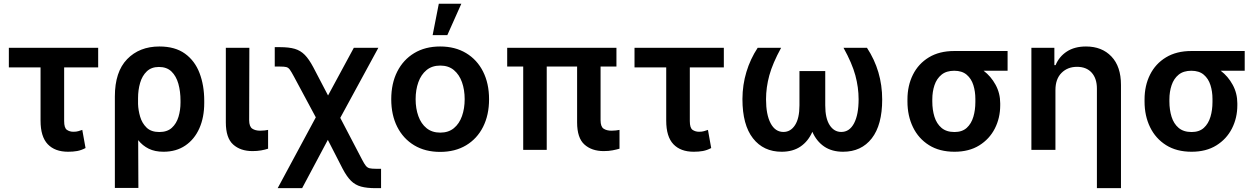

<svg xmlns="http://www.w3.org/2000/svg" viewBox="-20 -801 6732 1026"><path d="M343.8 9.9Q273.4 9.9 235.1 -30.4Q196.7 -70.7 196.7 -156.2V-440.7H27.3V-545.5H504.6V-440.7H322.8V-154.1Q322.8 -117.2 337.5 -107.1Q352.3 -96.9 372.2 -96.9Q387.8 -96.9 398.4 -100.1Q409.1 -103.3 419.7 -106.9L437.1 -9.9Q414.1 2.1 392.4 6Q370.7 9.9 343.8 9.9Z M719.5 203.1H593.8V-285.5Q593.8 -417.3 659.4 -484.9Q725.1 -552.6 832 -552.6Q915.5 -552.6 968.4 -514.4Q1021.3 -476.2 1046.3 -410.5Q1071.4 -344.8 1071.4 -262.8V-250.7Q1071.4 -174 1045.3 -115.2Q1019.2 -56.5 970.3 -23.3Q921.5 9.9 853.7 9.9Q807.5 9.9 774.7 -6.4Q741.8 -22.7 718.4 -52.2ZM831.3 -95.5Q873.6 -95.5 898.3 -118.1Q922.9 -140.6 933.8 -176.7Q944.6 -212.7 944.6 -252.8V-262.8Q944.6 -312.5 933.1 -353.5Q921.5 -394.5 896.3 -418.9Q871.1 -443.2 829.2 -443.2Q789.1 -443.2 764.4 -419.6Q739.7 -396 728.7 -358Q717.7 -320 717.7 -276.6V-245.4Q718.8 -212 728.9 -177.4Q739 -142.8 763.3 -119.1Q787.6 -95.5 831.3 -95.5Z M1329.2 6.4Q1264.9 6.4 1225.9 -28.8Q1186.8 -63.9 1186.8 -147V-545.5H1312.5L1311.4 -158.7Q1311.8 -124.3 1328.1 -113.5Q1344.5 -102.6 1370.4 -102.6Q1383.5 -102.6 1394.5 -104Q1405.5 -105.5 1412.6 -106.9V-6.4Q1396.7 -1.1 1375.5 2.7Q1354.4 6.4 1329.2 6.4Z M2016.3 204.5H1987.9Q1940.3 204.5 1909.3 196Q1878.2 187.5 1855.6 165.1Q1833.1 142.8 1811.1 100.9L1731.9 -53.6L1594.5 204.5H1463.8L1667.6 -174L1550.4 -392.4Q1536.9 -417.6 1528.8 -428.8Q1520.6 -440 1509.8 -442.6Q1498.9 -445.3 1476.9 -445.3H1448.2V-549H1476.9Q1524.5 -549 1555.2 -540Q1585.9 -530.9 1608.7 -507.8Q1631.4 -484.7 1654.1 -441.8L1733 -290.8L1870.7 -545.5H2001.8L1798.3 -171.2L1914.8 51.8Q1926.5 74.6 1935 85Q1943.5 95.5 1955.3 98.2Q1967 100.9 1987.9 100.9H2016.3Z M2332 10.7Q2252.1 10.7 2193.5 -24.5Q2134.9 -59.7 2102.8 -123Q2070.7 -186.4 2070.7 -270.6Q2070.7 -355.1 2102.8 -418.5Q2134.9 -481.9 2193.5 -517.2Q2252.1 -552.6 2332 -552.6Q2411.9 -552.6 2470.7 -517.2Q2529.5 -481.9 2561.4 -418.5Q2593.4 -355.1 2593.4 -270.6Q2593.4 -186.4 2561.4 -123Q2529.5 -59.7 2470.7 -24.5Q2411.9 10.7 2332 10.7ZM2332.7 -92.3Q2376.4 -92.3 2405.4 -116.1Q2434.3 -139.9 2448.7 -180.6Q2463.1 -221.2 2463.1 -271Q2463.1 -321 2448.7 -361.7Q2434.3 -402.3 2405.4 -426.5Q2376.4 -450.6 2332.7 -450.6Q2288.7 -450.6 2259.4 -426.5Q2230.1 -402.3 2215.6 -361.7Q2201 -321 2201 -271Q2201 -221.2 2215.6 -180.6Q2230.1 -139.9 2259.4 -116.1Q2288.7 -92.3 2332.7 -92.3ZM2370.4 -613.3H2291.9L2324.9 -781.2H2445.3Z M3206.3 6.4Q3142 6.4 3103 -28.8Q3063.9 -63.9 3063.9 -147V-445.3H2901.6V0H2775.9V-445.3H2690.3V-545.5H3274.1V-445.3H3189.3V-158.7Q3189.3 -124.3 3205.4 -113.5Q3221.6 -102.6 3247.9 -102.6Q3260.3 -102.6 3271.7 -104Q3283 -105.5 3290.5 -106.9V-6.4Q3274.5 -1.8 3253.6 2.3Q3232.6 6.4 3206.3 6.4Z M3687.1 9.9Q3616.8 9.9 3578.5 -30.4Q3540.1 -70.7 3540.1 -156.2V-440.7H3370.7V-545.5H3848V-440.7H3666.2V-154.1Q3666.2 -117.2 3680.9 -107.1Q3695.7 -96.9 3715.6 -96.9Q3731.2 -96.9 3741.8 -100.1Q3752.5 -103.3 3763.1 -106.9L3780.5 -9.9Q3757.5 2.1 3735.8 6Q3714.1 9.9 3687.1 9.9Z M4485.1 9.9Q4425.4 9.9 4384.4 -17.9Q4343.4 -45.8 4321 -96.6Q4298.7 -45.8 4257.6 -17.9Q4216.6 9.9 4157 9.9Q4059.7 9.9 4003.6 -62Q3947.4 -133.9 3947.4 -271V-272.7Q3947.8 -347.7 3968.6 -416.5Q3989.3 -485.4 4028.8 -545.5H4154.1Q4108.7 -462.7 4091.1 -398.3Q4073.5 -333.8 4073.5 -270.6Q4073.5 -188.6 4098 -142.2Q4122.5 -95.9 4166.5 -95.9Q4204.9 -95.9 4228.5 -132.5Q4252.1 -169 4252.1 -237.9V-421.2H4389.9V-237.9Q4389.9 -169 4413.4 -132.5Q4436.8 -95.9 4475.5 -95.9Q4519.5 -95.9 4543.9 -142.2Q4568.2 -188.6 4568.2 -270.6Q4568.2 -333.8 4550.8 -398.3Q4533.4 -462.7 4487.6 -545.5H4612.9Q4694.2 -421.9 4694.2 -269.2Q4694.2 -133.2 4638.5 -61.6Q4582.7 9.9 4485.1 9.9Z M5080.6 9.9Q5000.4 9.9 4944.2 -25.4Q4888.1 -60.7 4858.7 -121.4Q4829.2 -182.2 4829.2 -258.5V-269.9Q4829.2 -343.4 4858.5 -402Q4887.8 -460.6 4943.7 -494.5Q4999.6 -528.4 5079.2 -528.4H5364.3V-422.9H5236.2Q5275.2 -393.5 5300.1 -348Q5324.9 -302.6 5324.9 -248.6V-238.6Q5324.9 -170.8 5296.2 -114.3Q5267.4 -57.9 5212.9 -24Q5158.4 9.9 5080.6 9.9ZM5080.6 -95.5Q5121.4 -95.5 5146 -117.7Q5170.5 -139.9 5181.5 -177.2Q5192.1 -213.1 5192.1 -255.7V-272.4Q5192.1 -312.1 5181.3 -346.4Q5170.5 -380.7 5145.6 -401.8Q5120.7 -422.9 5079.2 -422.9Q5036.9 -422.9 5011.2 -401.8Q4985.4 -380.7 4973.7 -345.9Q4962 -311.1 4962 -269.9V-258.5Q4962 -214.1 4973.5 -177Q4985.1 -139.9 5011.2 -117.7Q5037.3 -95.5 5080.6 -95.5Z M5970.2 204.5H5841.6V-327.4Q5841.6 -381.7 5813.6 -412.8Q5785.5 -443.9 5735.4 -443.9Q5685 -443.9 5652.5 -411.4Q5620 -378.9 5620 -319.6V0H5491.5V-545.5H5614.3V-452.8H5620.7Q5639.6 -498.6 5680.9 -525.6Q5722.3 -552.6 5783.4 -552.6Q5868.3 -552.6 5919.2 -499.1Q5970.2 -445.7 5970.2 -347.3Z M6347.7 9.9Q6267.4 9.9 6211.3 -25.4Q6155.2 -60.7 6125.7 -121.4Q6096.2 -182.2 6096.2 -258.5V-269.9Q6096.2 -343.4 6125.5 -402Q6154.8 -460.6 6210.8 -494.5Q6266.7 -528.4 6346.2 -528.4H6631.4V-422.9H6503.2Q6542.3 -393.5 6567.1 -348Q6592 -302.6 6592 -248.6V-238.6Q6592 -170.8 6563.2 -114.3Q6534.4 -57.9 6479.9 -24Q6425.4 9.9 6347.7 9.9ZM6347.7 -95.5Q6388.5 -95.5 6413 -117.7Q6437.5 -139.9 6448.5 -177.2Q6459.2 -213.1 6459.2 -255.7V-272.4Q6459.2 -312.1 6448.3 -346.4Q6437.5 -380.7 6412.6 -401.8Q6387.8 -422.9 6346.2 -422.9Q6304 -422.9 6278.2 -401.8Q6252.5 -380.7 6240.8 -345.9Q6229 -311.1 6229 -269.9V-258.5Q6229 -214.1 6240.6 -177Q6252.1 -139.9 6278.2 -117.7Q6304.3 -95.5 6347.7 -95.5Z"/></svg>

Font: Linik Sans SemiBold
Style: Regular
Weight: 600
Designer: Rasmus Andersson (font), Cristiano Sobral (main changes)
Foundry: rsms
Version: Version 3.018;June 1, 2022;FontCreator 14.0.0.2814 64-bit; t